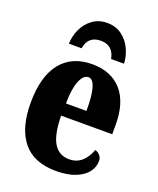

<svg xmlns="http://www.w3.org/2000/svg" viewBox="-144 -856 786 953"><g transform="rotate(20 249.5 -379.0)"><path d="M34 -265Q34 -405 92 -477.5Q150 -550 257 -550Q357 -550 412.5 -487.5Q468 -425 468 -308V-257H198Q199 -159 226.5 -113Q254 -67 309 -67Q383 -67 416 -155Q432 -150 442 -138Q452 -126 452 -109Q452 -79 432.5 -52Q413 -25 371.5 -7.5Q330 10 267 10Q150 10 92 -61Q34 -132 34 -265ZM308 -322Q309 -399 297 -441Q285 -483 261 -483Q234 -483 217 -440.5Q200 -398 200 -322ZM257 -768Q302 -768 334.5 -744Q367 -720 384.5 -682.5Q402 -645 403 -606H335Q322 -674 257 -674Q190 -674 179 -606H112Q113 -645 130 -682.5Q147 -720 179.5 -744Q212 -768 257 -768Z"/></g></svg>

Font: Noto Serif CondBlack
Style: Regular
Weight: 900
Width: 3
Designer: Monotype Design Team
Foundry: Monotype Imaging Inc.
Version: Version 1.001